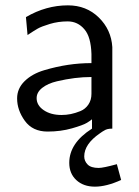

<svg xmlns="http://www.w3.org/2000/svg" viewBox="-20 -481 520 718"><path d="M44 -113Q44 -150 72 -177.5Q100 -205 145.5 -218.5Q191 -232 234.5 -238.5Q278 -245 322 -245V-279Q320 -343 296 -371Q271 -401 233 -401Q198 -401 166.5 -391.5Q135 -382 121 -374Q107 -366 83 -350L77 -417Q152 -461 234 -461Q303 -461 349.5 -415.5Q396 -370 400 -305V0Q380 0 370 7Q364 10 353 18Q295 58 295 104Q295 121 307.5 134Q320 147 349 147Q366 147 417 133L433 192Q378 217 335 217Q292 217 265.5 192.5Q239 168 239 128Q239 54 324 0V-35Q320 -31 305.5 -22Q291 -13 249 -1Q207 11 158 11Q102 11 73 -29Q44 -69 44 -113ZM117 -114Q117 -87 143.5 -69Q170 -51 210 -51Q228 -51 245 -54.5Q262 -58 280.5 -65.5Q299 -73 310.5 -90Q322 -107 322 -130V-193Q291 -193 259 -189Q227 -185 193 -177Q159 -169 138 -152.5Q117 -136 117 -114Z"/></svg>

Font: CMU Sans Serif
Style: Medium
Weight: 500
Version: Version 0.7.0